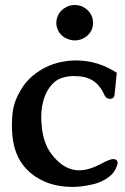

<svg xmlns="http://www.w3.org/2000/svg" viewBox="-20 -715 492 757"><path d="M270.5 -476.6H281.2Q365.2 -476.6 440.4 -428.2L431.6 -340.3Q429.2 -325.2 413.1 -325.2H411.1Q397.5 -326.7 391.1 -341.8Q373 -381.3 344.2 -398.4Q316.4 -415 275.4 -415H264.2Q216.3 -412.6 190.4 -387.7Q166.5 -364.3 154.8 -330.6Q142.6 -295.9 142.6 -253.4Q142.6 -239.3 144 -224.1Q148.9 -153.8 181.6 -109.4Q224.6 -52.2 275.4 -44.9Q283.2 -43.5 292 -43.5Q332 -43.5 382.3 -71.3Q413.6 -87.9 426.8 -87.9Q433.6 -87.9 439.5 -84Q443.8 -79.6 443.8 -73.2Q443.8 -65.9 437 -51.3Q429.2 -34.7 417.5 -24.4Q388.2 2 345 12Q301.8 22 263.7 22Q168 21.5 102.8 -31.2Q37.6 -84 28.8 -181.2Q26.9 -202.6 26.9 -223.6Q26.9 -250.5 30.3 -275.9Q37.1 -320.8 64.9 -365.2Q94.2 -412.6 147.7 -443.1Q201.2 -473.6 270.5 -476.6ZM274.4 -555.7Q260.7 -555.7 246.6 -561.5Q232.9 -566.4 222.2 -576.7Q211.4 -587.9 207.5 -598.6Q202.1 -611.3 202.1 -624.5Q202.1 -637.7 207.5 -651.4Q211.9 -663.1 222.2 -673.3Q230 -681.6 245.6 -689.5Q260.7 -695.3 274.4 -695.3Q289.1 -695.3 304.2 -689.5Q318.4 -682.1 326.2 -674.3Q335.9 -664.6 341.8 -651.4Q346.7 -638.7 346.7 -624.5Q346.7 -610.4 341.8 -598.6Q336.4 -586.4 326.7 -576.2Q315.4 -566.4 302.7 -561Q289.1 -555.7 274.4 -555.7Z"/></svg>

Font: Caudex
Style: Bold
Weight: 700
Version: Version 1.01